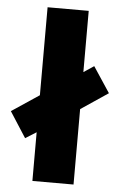

<svg xmlns="http://www.w3.org/2000/svg" viewBox="-74 -798 527 837"><g transform="rotate(5 189.5 -380.0)"><path d="M100 0V-213L52 -183L-20 -295L100 -375V-760H280V-492L325 -522L399 -410L280 -330V0Z"/></g></svg>

Font: Noto Sans Hebrew SemiCondensed Black
Style: Regular
Weight: 900
Width: 4
Designer: Ben Nathan
Foundry: Google LLC
Version: Version 3.001; ttfautohint (v1.8.4.7-5d5b)